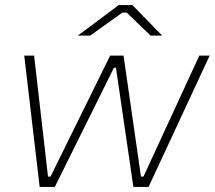

<svg xmlns="http://www.w3.org/2000/svg" viewBox="-20 -740 850 760"><path d="M137 0H197L431 -472H439L508 0H568L810 -520H769L548 -41H538L469 -520H416L180 -41H170L115 -520H76ZM622 -599 504 -720H450L288 -599H337L464 -690H482L576 -599Z"/></svg>

Font: Fixel Display 20240404 ExLight
Style: Italic
Weight: 200
Italic angle: -10°
Designer: AlfaBravo + MacPaw
Foundry: Kyrylo Tkachov, Marchela Mozhyna, Serhii Makarenko, Maria Weinstein, Zakhar Kryvoshyya
Version: Version 1.211;Glyphs 3.2 (3225)